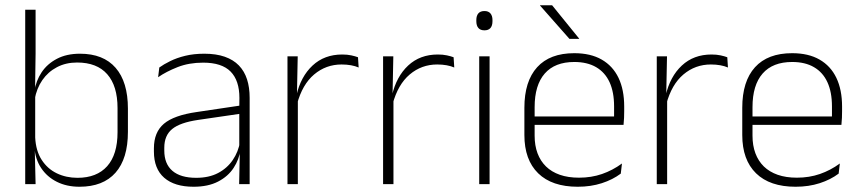

<svg xmlns="http://www.w3.org/2000/svg" viewBox="-20 -701 3274 731"><path d="M282.5 10Q234 10 196.5 -8.8Q159 -27.5 136.5 -61.5Q114 -95.5 111 -141H98L114 -177.5Q116.5 -126.5 138.8 -92.2Q161 -58 196.5 -41Q232 -24 275 -24Q348.5 -24 388 -68.2Q427.5 -112.5 427.5 -197.5V-289.5Q427.5 -374 388.2 -418.5Q349 -463 273.5 -463Q230.5 -463 196.8 -445.2Q163 -427.5 141.2 -396Q119.5 -364.5 112 -322.5L99.5 -354H111Q117 -393.5 138.5 -425.8Q160 -458 196.8 -477.2Q233.5 -496.5 284.5 -496.5Q373.5 -496.5 420.2 -442.8Q467 -389 467 -287.5V-199Q467 -97 419.8 -43.5Q372.5 10 282.5 10ZM115.5 0H76V-664H115.5V-497.5L113.5 -358.5L114 -347V-140L112.5 -126.5Z M930.5 0H890.5L893 -125L891 -131.5V-290L891.5 -328Q891.5 -394.5 858 -428.5Q824.5 -462.5 753.5 -462.5Q699.5 -462.5 656.2 -445.5Q613 -428.5 582 -407L586.5 -444Q603 -456 627.8 -468.2Q652.5 -480.5 685 -488.5Q717.5 -496.5 758 -496.5Q803 -496.5 835.8 -485Q868.5 -473.5 889.5 -451.8Q910.5 -430 920.5 -399Q930.5 -368 930.5 -328.5ZM717 10Q644.5 10 605.2 -24.2Q566 -58.5 566 -124V-136.5Q566 -197.5 604 -229.8Q642 -262 729 -274.5L900.5 -300L902.5 -269L734.5 -244.5Q666 -234.5 635.8 -210Q605.5 -185.5 605.5 -138.5V-128Q605.5 -77 636.5 -50.5Q667.5 -24 727 -24Q775.5 -24 810.2 -42.2Q845 -60.5 866.2 -91.8Q887.5 -123 894 -162L904.5 -131H895.5Q890.5 -94 869.5 -61.8Q848.5 -29.5 810.5 -9.8Q772.5 10 717 10Z M1111 -305 1098 -334 1108.5 -337.5Q1125 -409.5 1170 -451.5Q1215 -493.5 1283 -493.5Q1302.5 -493.5 1317.5 -490.2Q1332.5 -487 1343 -483L1345.5 -444Q1333 -449.5 1316.5 -452.5Q1300 -455.5 1280.5 -455.5Q1221 -455.5 1176 -417.5Q1131 -379.5 1111 -305ZM1114 0H1074.5V-486.5H1113.5L1110.5 -338L1114 -334.5Z M1475 -305 1462 -334 1472.5 -337.5Q1489 -409.5 1534 -451.5Q1579 -493.5 1647 -493.5Q1666.5 -493.5 1681.5 -490.2Q1696.5 -487 1707 -483L1709.5 -444Q1697 -449.5 1680.5 -452.5Q1664 -455.5 1644.5 -455.5Q1585 -455.5 1540 -417.5Q1495 -379.5 1475 -305ZM1478 0H1438.5V-486.5H1477.5L1474.5 -338L1478 -334.5Z M1844 0H1804.5V-486.5H1844ZM1824.5 -585.5Q1809 -585.5 1801.2 -594.5Q1793.5 -603.5 1793.5 -620.5V-624.5Q1793.5 -641 1801.2 -650Q1809 -659 1824.5 -659Q1839.5 -659 1847.2 -650Q1855 -641 1855 -624.5V-620.5Q1855 -603 1847.2 -594.2Q1839.5 -585.5 1824.5 -585.5Z M2179.5 10Q2081.5 10 2029 -41.2Q1976.5 -92.5 1976.5 -187V-290.5Q1976.5 -391.5 2025 -445Q2073.5 -498.5 2166.5 -498.5Q2228.5 -498.5 2270.8 -474.2Q2313 -450 2334.8 -404.8Q2356.5 -359.5 2356.5 -295.5V-278Q2356.5 -265.5 2356 -252.8Q2355.5 -240 2354 -225.5H2317.5Q2318 -245.5 2318 -263.2Q2318 -281 2318 -296Q2318 -350.5 2300.8 -388Q2283.5 -425.5 2249.8 -445.2Q2216 -465 2166.5 -465Q2092.5 -465 2054 -421Q2015.5 -377 2015.5 -293V-245V-239V-184.5Q2015.5 -147 2026.5 -117.5Q2037.5 -88 2058.8 -67.2Q2080 -46.5 2111.5 -35.5Q2143 -24.5 2184.5 -24.5Q2231.5 -24.5 2272 -38.5Q2312.5 -52.5 2348 -78.5L2343.5 -40Q2313 -17 2271.2 -3.5Q2229.5 10 2179.5 10ZM2344 -225.5H1996.5V-257.5H2344ZM2185 -554 2082 -681H2036V-680L2148 -553H2185Z M2517 -305 2504 -334 2514.5 -337.5Q2531 -409.5 2576 -451.5Q2621 -493.5 2689 -493.5Q2708.5 -493.5 2723.5 -490.2Q2738.5 -487 2749 -483L2751.5 -444Q2739 -449.5 2722.5 -452.5Q2706 -455.5 2686.5 -455.5Q2627 -455.5 2582 -417.5Q2537 -379.5 2517 -305ZM2520 0H2480.5V-486.5H2519.5L2516.5 -338L2520 -334.5Z M3009 10Q2911 10 2858.5 -41.2Q2806 -92.5 2806 -187V-290.5Q2806 -391.5 2854.5 -445Q2903 -498.5 2996 -498.5Q3058 -498.5 3100.2 -474.2Q3142.5 -450 3164.2 -404.8Q3186 -359.5 3186 -295.5V-278Q3186 -265.5 3185.5 -252.8Q3185 -240 3183.5 -225.5H3147Q3147.5 -245.5 3147.5 -263.2Q3147.5 -281 3147.5 -296Q3147.5 -350.5 3130.2 -388Q3113 -425.5 3079.2 -445.2Q3045.5 -465 2996 -465Q2922 -465 2883.5 -421Q2845 -377 2845 -293V-245V-239V-184.5Q2845 -147 2856 -117.5Q2867 -88 2888.2 -67.2Q2909.5 -46.5 2941 -35.5Q2972.5 -24.5 3014 -24.5Q3061 -24.5 3101.5 -38.5Q3142 -52.5 3177.5 -78.5L3173 -40Q3142.5 -17 3100.8 -3.5Q3059 10 3009 10ZM3173.5 -225.5H2826V-257.5H3173.5Z"/></svg>

Font: Anek Malayalam ExtraLight
Style: Regular
Weight: 250
Version: Version 1.003